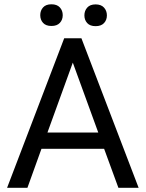

<svg xmlns="http://www.w3.org/2000/svg" viewBox="-20 -893 692 913"><path d="M475.1 -185.5H177.2L110.4 0H13.7L285.2 -710.9H367.2L639.2 0H543ZM205.6 -262.7H447.3L326.2 -595.2ZM171.4 -820.8Q171.4 -842.8 184.8 -857.7Q198.2 -872.6 224.6 -872.6Q251 -872.6 264.6 -857.7Q278.3 -842.8 278.3 -820.8Q278.3 -798.8 264.6 -784.2Q251 -769.5 224.6 -769.5Q198.2 -769.5 184.8 -784.2Q171.4 -798.8 171.4 -820.8ZM381.3 -819.8Q381.3 -841.8 394.8 -856.9Q408.2 -872.1 434.6 -872.1Q460.9 -872.1 474.6 -856.9Q488.3 -841.8 488.3 -819.8Q488.3 -797.9 474.6 -783.2Q460.9 -768.6 434.6 -768.6Q408.2 -768.6 394.8 -783.2Q381.3 -797.9 381.3 -819.8Z"/></svg>

Font: RobotoDraft
Style: Regular
Weight: 400
Designer: Google
Foundry: Google
Version: Version 2.000988-w1; 2014